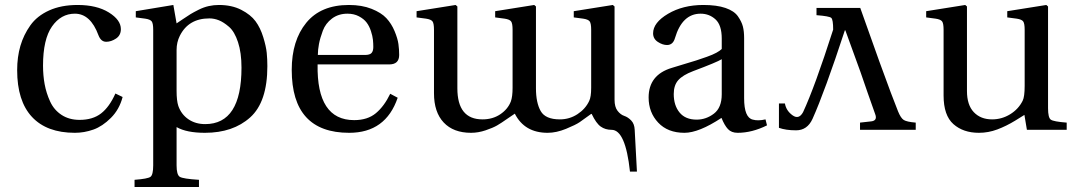

<svg xmlns="http://www.w3.org/2000/svg" viewBox="-20 -522 4324 772"><path d="M49 -240Q49 -293 62 -337.5Q75 -382 102 -420Q129 -458 177.5 -480Q226 -502 292 -502Q369 -502 417.5 -472Q466 -442 466 -405Q466 -380 446.5 -367Q427 -354 407 -354Q386 -354 376 -380Q344 -467 281 -467Q225 -467 189 -415.5Q153 -364 153 -258Q153 -219 159.5 -183.5Q166 -148 181.5 -114Q197 -80 227.5 -60Q258 -40 300 -40Q353 -40 386.5 -66Q420 -92 444 -146L473 -132Q460 -82 426 -48Q392 -14 355.5 -1Q319 12 281 12Q168 12 108.5 -52Q49 -116 49 -240Z M521 201Q574 197 585 189Q596 181 596 143V-402Q596 -428 590 -436Q584 -444 564 -447L526 -452V-477L677 -502L690 -428Q695 -431 714.5 -444.5Q734 -458 746.5 -465.5Q759 -473 779 -483Q799 -493 819 -497.5Q839 -502 860 -502Q912 -502 950 -482.5Q988 -463 1007.5 -436.5Q1027 -410 1038.5 -372.5Q1050 -335 1052.5 -309.5Q1055 -284 1055 -256Q1055 -112 986 -50Q917 12 804 12Q730 12 690 -11V143Q690 181 703 189Q716 197 780 201V230H521ZM690 -157Q690 -117 697 -96Q709 -62 737.5 -42.5Q766 -23 805 -23Q951 -23 951 -250Q951 -310 937 -352.5Q923 -395 901 -414Q879 -433 860 -440.5Q841 -448 822 -448Q738 -448 703 -378Q690 -352 690 -321Z M1153 -241Q1153 -359 1211.5 -430.5Q1270 -502 1383 -502Q1435 -502 1474 -486.5Q1513 -471 1533.5 -449Q1554 -427 1566.5 -397Q1579 -367 1582 -345Q1585 -323 1585 -301Q1585 -263 1545 -263H1257Q1253 -39 1404 -39Q1458 -39 1491.5 -67Q1525 -95 1549 -145L1579 -129Q1531 12 1384 12Q1153 12 1153 -241ZM1258 -301H1447Q1467 -301 1474 -309Q1481 -317 1481 -333Q1481 -347 1479.5 -362Q1478 -377 1471.5 -397Q1465 -417 1454 -431.5Q1443 -446 1423 -456.5Q1403 -467 1377 -467Q1341 -467 1315 -447.5Q1289 -428 1278 -398.5Q1267 -369 1262.5 -345Q1258 -321 1258 -301Z M2359 -64H2357Q2327 -42 2311 -31Q2295 -20 2256 -4Q2217 12 2182 12Q2089 12 2050 -65Q2046 -63 2020.5 -45Q1995 -27 1978.5 -17.5Q1962 -8 1932.5 2Q1903 12 1874 12Q1803 12 1764 -29.5Q1725 -71 1725 -147V-402Q1725 -428 1719 -436Q1713 -444 1693 -447L1655 -452V-477L1812 -502L1819 -496V-403V-167Q1819 -42 1920 -42Q1961 -42 1991.5 -62.5Q2022 -83 2034 -114Q2041 -133 2041 -169V-402Q2041 -428 2035 -436Q2029 -444 2009 -447L1971 -452V-477L2128 -502L2135 -496V-406V-167Q2135 -109 2154 -75.5Q2173 -42 2231 -42Q2270 -42 2302 -63Q2334 -84 2349 -116Q2357 -132 2357 -169V-402Q2357 -428 2351 -436Q2345 -444 2325 -447L2287 -452V-477L2444 -502L2451 -496V-406V-121Q2451 -92 2463 -76.5Q2475 -61 2490 -56Q2505 -51 2518 -37.5Q2531 -24 2532 0L2541 168H2513Q2495 0 2439 0Q2414 0 2395.5 -13Q2377 -26 2359 -64Z M2588 -130Q2588 -221 2681 -249Q2696 -254 2728.5 -263.5Q2761 -273 2779.5 -279Q2798 -285 2822 -293.5Q2846 -302 2860.5 -310Q2875 -318 2882 -325V-367Q2882 -421 2857 -444Q2832 -467 2797 -467Q2723 -467 2694 -369Q2686 -341 2662 -341Q2644 -341 2625 -353.5Q2606 -366 2606 -388Q2606 -431 2666 -466.5Q2726 -502 2808 -502Q2862 -502 2897 -490Q2932 -478 2947 -456.5Q2962 -435 2967 -415.5Q2972 -396 2972 -369V-127Q2972 -49 3007 -41Q3028 -35 3058 -42L3064 -18Q3004 12 2946 12Q2921 12 2907 -3Q2893 -18 2881 -48Q2790 12 2732 12Q2665 12 2626.5 -29Q2588 -70 2588 -130ZM2689 -144Q2689 -98 2712.5 -69.5Q2736 -41 2781 -41Q2819 -41 2850.5 -65Q2882 -89 2882 -143V-284Q2863 -272 2767 -236Q2725 -220 2707 -199.5Q2689 -179 2689 -144Z M3330 -403Q3330 -443 3322.5 -450Q3315 -457 3263 -461V-490H3367H3439L3516 -274Q3569 -128 3591 -74Q3602 -47 3614 -39.5Q3626 -32 3662 -29V0H3438V-29L3483 -34Q3509 -37 3499 -63Q3489 -91 3469 -148Q3449 -205 3440 -232L3379 -400H3377Q3296 -153 3247 -44Q3226 2 3181 2Q3140 2 3112 -8V-106H3136Q3141 -77 3166.5 -58.5Q3192 -40 3209 -71Q3256 -172 3330 -403Z M3704 -452V-477L3861 -502L3868 -496V-403V-156Q3868 -100 3895.5 -71Q3923 -42 3969 -42Q4008 -42 4041.5 -62.5Q4075 -83 4092 -117Q4100 -133 4100 -177V-402Q4100 -428 4094 -436Q4088 -444 4068 -447L4030 -452V-477L4187 -502L4194 -496V-406V-87Q4194 -49 4205 -41Q4216 -33 4269 -29V0H4109L4099 -60Q4098 -59 4062 -37Q4026 -15 3990 -1.5Q3954 12 3916 12Q3853 12 3813.5 -23Q3774 -58 3774 -138V-402Q3774 -428 3768 -436Q3762 -444 3742 -447Z"/></svg>

Font: Linguistics Pro
Style: Regular
Weight: 400
Designer: Stefan Peev, Context Ltd
Foundry: Stefan Peev, Context Ltd
Version: Version 001.000